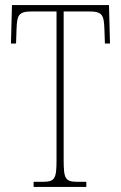

<svg xmlns="http://www.w3.org/2000/svg" viewBox="-20 -734 476 754"><path d="M112 0H319V-20H286C236 -20 230 -31 230 -108V-689H330C382 -689 388 -675 390 -620L392 -563H412L408 -714H27L23 -563H43L45 -620C47 -675 53 -689 105 -689H202V-108C202 -31 196 -20 146 -20H112Z"/></svg>

Font: Noto Serif Sinhala ExtraCondensed Thin
Style: Regular
Weight: 100
Width: 2
Designer: Jelle Bosma - Monotype Design Team
Foundry: Monotype Imaging Inc.
Version: Version 2.007